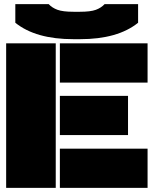

<svg xmlns="http://www.w3.org/2000/svg" viewBox="-20 -910 745 930"><path d="M9.8 0V-700.2H250V0ZM54.2 -799.8V-890.1H215.8Q232.4 -872.1 258.5 -862.5Q284.7 -853 335.9 -853H367.2Q418.5 -853 444.3 -862.5Q470.2 -872.1 486.8 -890.1H648.9V-799.8Q550.3 -720.2 367.2 -720.2H335.9Q152.8 -720.2 54.2 -799.8ZM270 0V-189.9H694.8V0ZM270 -255.9V-445.8H600.1V-255.9ZM270 -509.8V-700.2H694.8V-509.8Z"/></svg>

Font: Nastup Basic
Style: Regular
Weight: 400
Designer: Maksym Kobuzan
Foundry: Zakznak
Version: Version 1.020;FEAKit 1.0